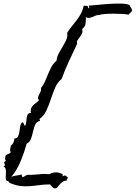

<svg xmlns="http://www.w3.org/2000/svg" viewBox="-85 -946 744 1052"><path d="M287.1 27.3 278.3 44.9Q270.5 43 263.2 46.9Q255.9 50.8 249 57.6Q242.2 64.5 236.3 71.8Q230.5 79.1 226.6 83Q213.9 88.9 207 83.5Q200.2 78.1 193.4 69.3Q192.4 67.4 191.4 66.9Q190.4 66.4 189.5 64.5Q156.2 64.5 129.4 68.4Q102.5 72.3 76.7 74.2Q50.8 76.2 24.9 72.8Q-1 69.3 -33.2 55.7L-42 43.9L-45.9 46.9Q-53.7 39.1 -53.7 27.8Q-53.7 16.6 -52.7 5.4Q-51.8 -5.9 -53.2 -16.6Q-54.7 -27.3 -65.4 -34.2L-56.6 -41Q-58.6 -44.9 -61 -49.3Q-63.5 -53.7 -60.5 -58.6L-52.7 -66.4Q-57.6 -71.3 -57.1 -78.6Q-56.6 -85.9 -54.7 -92.8Q-51.8 -96.7 -47.9 -98.6Q-43.9 -100.6 -40 -102.1Q-36.1 -103.5 -32.2 -106Q-28.3 -108.4 -25.4 -113.3Q-29.3 -116.2 -29.8 -120.1Q-30.3 -124 -29.3 -128.9Q-28.3 -133.8 -26.9 -138.7Q-25.4 -143.6 -25.4 -148.4Q-7.8 -160.2 -5.9 -187.5Q8.8 -187.5 13.7 -198.2Q18.6 -209 21 -223.1Q23.4 -237.3 25.4 -252Q27.3 -266.6 36.1 -275.4Q42 -276.4 44.9 -268.6Q47.9 -260.7 51.8 -255.9Q57.6 -263.7 58.6 -275.9Q59.6 -288.1 61 -299.8Q62.5 -311.5 66.9 -319.3Q71.3 -327.1 84 -327.1Q82 -344.7 86.4 -354Q90.8 -363.3 97.2 -369.6Q103.5 -376 111.8 -381.3Q120.1 -386.7 127.9 -396.5Q122.1 -406.2 124 -414.1Q126 -421.9 129.9 -429.2Q133.8 -436.5 137.7 -444.8Q141.6 -453.1 139.6 -463.9Q153.3 -480.5 162.1 -501Q170.9 -521.5 179.2 -542Q187.5 -562.5 197.8 -581.1Q208 -599.6 224.6 -613.3Q227.5 -636.7 237.8 -655.3Q248 -673.8 258.8 -691.4Q269.5 -709 277.8 -727.1Q286.1 -745.1 283.2 -766.6Q294.9 -785.2 308.6 -801.8Q322.3 -818.4 335.4 -835.9Q348.6 -853.5 358.9 -872.6Q369.1 -891.6 374 -915Q380.9 -913.1 389.2 -914.1Q397.5 -915 398.4 -902.3L397.5 -901.4H405.3Q401.4 -907.2 401.4 -915Q419.9 -916 451.2 -919.4Q482.4 -922.9 515.6 -924.8Q548.8 -926.8 578.6 -926.3Q608.4 -925.8 624 -918.9Q625 -918 627 -914.1Q628.9 -910.2 631.3 -905.8Q633.8 -901.4 635.7 -897.9Q637.7 -894.5 637.7 -894.5Q639.6 -883.8 631.8 -878.4Q624 -873 619.1 -865.2Q610.4 -868.2 586.9 -869.6Q563.5 -871.1 537.1 -871.1Q510.7 -871.1 487.8 -869.1Q464.8 -867.2 457 -863.3H455.1Q447.3 -864.3 439 -860.4Q430.7 -856.4 421.9 -853Q413.1 -849.6 403.8 -848.1Q394.5 -846.7 385.7 -852.5Q385.7 -834 383.8 -816.9Q381.8 -799.8 365.2 -787.1Q369.1 -772.5 363.8 -761.7Q358.4 -751 351.6 -742.2Q344.7 -733.4 339.4 -725.1Q334 -716.8 337.9 -706.1Q315.4 -658.2 293 -610.8Q270.5 -563.5 252.9 -513.7Q229.5 -495.1 216.8 -464.8Q204.1 -434.6 193.4 -401.9Q182.6 -369.1 168.9 -339.8Q155.3 -310.5 130.9 -293.9L134.8 -284.2Q115.2 -279.3 107.9 -262.7Q100.6 -246.1 96.2 -226.1Q91.8 -206.1 85.4 -187Q79.1 -168 61.5 -159.2Q47.9 -110.4 27.8 -62Q7.8 -13.7 -23.4 23.4Q-10.7 17.6 2.9 16.1Q16.6 14.6 33.2 9.8Q34.2 11.7 35.2 17.1Q36.1 22.5 38.1 24.4Q45.9 23.4 54.2 17.1Q62.5 10.7 76.2 11.7Q84 12.7 91.8 11.7Q99.6 10.7 107.4 10.7Q122.1 9.8 130.4 8.8Q138.7 7.8 146 7.3Q153.3 6.8 161.6 6.8Q169.9 6.8 184.6 8.8Q218.8 -10.7 252.9 5.9L258.8 8.8L257.8 19.5Q268.6 13.7 274.4 16.6Q280.3 19.5 287.1 27.3Z"/></svg>

Font: Homemade Apple
Style: Regular
Weight: 400
Designer: Font Diner, Inc
Foundry: Font Diner, Inc
Version: Version 1.000